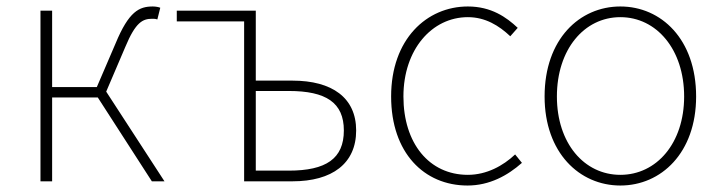

<svg xmlns="http://www.w3.org/2000/svg" viewBox="-20 -560 2229 593"><path d="M105 0H141V-259H282L449 0H488L308 -277L367 -415C399 -492 421 -502 450 -502C458 -502 460 -502 466 -500L475 -536C471 -538 461 -540 452 -540C410 -540 378 -525 337 -426L279 -291H141V-527H105Z M734 0H883C1006 0 1080 -55 1080 -157C1080 -258 1006 -311 883 -311H770V-527H526V-494H734ZM770 -33V-279H872C987 -279 1042 -243 1042 -157C1042 -70 987 -33 872 -33Z M1424 13C1492 13 1548 -18 1592 -57L1571 -83C1534 -48 1483 -20 1425 -20C1305 -20 1226 -118 1226 -262C1226 -407 1314 -507 1425 -507C1479 -507 1521 -481 1556 -448L1579 -474C1544 -507 1497 -540 1425 -540C1298 -540 1188 -439 1188 -262C1188 -88 1290 13 1424 13Z M1896 13C2022 13 2130 -88 2130 -262C2130 -439 2022 -540 1896 -540C1770 -540 1662 -439 1662 -262C1662 -88 1770 13 1896 13ZM1896 -20C1784 -20 1700 -118 1700 -262C1700 -407 1784 -507 1896 -507C2008 -507 2093 -407 2093 -262C2093 -118 2008 -20 1896 -20Z"/></svg>

Font: Source Han Sans JP ExtraLight
Style: Regular
Weight: 250
Designer: Ryoko NISHIZUKA 西塚涼子 (kana, bopomofo & ideographs); Paul D. Hunt (Latin, Greek & Cyrillic); Sandoll Communications 산돌커뮤니
Foundry: Adobe
Version: Version 2.001;hotconv 1.0.107;makeotfexe 2.5.65593